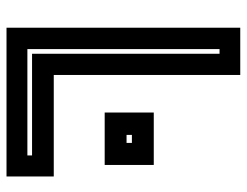

<svg xmlns="http://www.w3.org/2000/svg" viewBox="-102 -638 740 575"><g transform="rotate(90 267.5 -350.0)"><path d="M62.5 0V-700H204V-141.5H508V0ZM126.5 -62.5H445V-76.5H140.5V-638H126.5ZM316.5 -294V-441H473.5V-294ZM383.5 -359.5H407.5V-375.5H383.5Z"/></g></svg>

Font: Tourney Thin
Style: Bold
Weight: 700
Version: Version 1.015